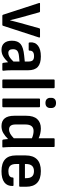

<svg xmlns="http://www.w3.org/2000/svg" viewBox="858 -1598 752 2507"><g transform="rotate(90 1233.5 -345.0)"><path d="M186 0Q177 0 173 -9L20 -479Q16 -492 29 -492H128Q139 -492 141 -483L211 -232Q220 -199 228 -166.5Q236 -134 244 -101H246Q254 -134 262.5 -166.5Q271 -199 280 -233L350 -483Q353 -492 363 -492H462Q473 -492 470 -479L317 -9Q315 0 304 0Z M631 11Q574 11 543 -24.5Q512 -60 512 -126Q512 -202 555.5 -238.5Q599 -275 706 -285L784 -293V-338Q784 -380 768 -397Q752 -414 713 -414Q640 -414 642 -355Q642 -344 632 -344H545Q535 -344 534 -360Q528 -428 576.5 -465.5Q625 -503 717 -503Q810 -503 854 -463Q898 -423 898 -336V-124Q898 -57 904 -12Q905 0 893 0H813Q803 0 801 -12Q797 -35 793 -75Q752 -32 714.5 -10.5Q677 11 631 11ZM623 -139Q623 -78 672 -78Q697 -78 723 -93Q749 -108 784 -145V-224L719 -218Q665 -213 644 -195Q623 -177 623 -139Z M1029 0Q1018 0 1018 -11V-672Q1018 -683 1029 -683H1121Q1132 -683 1132 -672V-11Q1132 0 1121 0Z M1278 0Q1267 0 1267 -11V-481Q1267 -492 1278 -492H1370Q1381 -492 1381 -481V-11Q1381 0 1370 0ZM1325 -563Q1292 -563 1275 -580.5Q1258 -598 1258 -625V-640Q1258 -668 1275 -684.5Q1292 -701 1325 -701Q1358 -701 1374.5 -684.5Q1391 -668 1391 -640V-625Q1391 -598 1374.5 -580.5Q1358 -563 1325 -563Z M1627 11Q1492 11 1492 -157V-312Q1492 -408 1535.5 -455.5Q1579 -503 1658 -503Q1690 -503 1725 -495Q1760 -487 1786 -474V-672Q1786 -683 1797 -683H1889Q1900 -683 1900 -672V-121Q1900 -93 1901.5 -63Q1903 -33 1905 -14Q1908 0 1895 0H1816Q1805 0 1803 -11Q1801 -24 1799 -41.5Q1797 -59 1796 -75Q1758 -36 1718 -12.5Q1678 11 1627 11ZM1606 -171Q1606 -88 1671 -88Q1700 -88 1727 -103.5Q1754 -119 1786 -150V-386Q1762 -397 1737 -402.5Q1712 -408 1691 -408Q1606 -408 1606 -302Z M2216 11Q2010 11 2010 -175V-305Q2010 -402 2061 -452.5Q2112 -503 2214 -503Q2419 -503 2419 -310V-231Q2419 -220 2408 -220H2122V-180Q2122 -128 2144.5 -103.5Q2167 -79 2217 -79Q2256 -79 2277 -93Q2298 -107 2298 -135Q2298 -146 2310 -146H2399Q2409 -146 2409 -136Q2411 -64 2362 -26.5Q2313 11 2216 11ZM2122 -295H2307V-309Q2307 -363 2284.5 -388Q2262 -413 2215 -413Q2122 -413 2122 -309Z"/></g></svg>

Font: Sofia Sans Semi Condensed
Style: Bold
Weight: 700
Designer: Botio Nikoltchev, Ani Petrova
Foundry: lettersoup
Version: Version 4.100; ttfautohint (v1.8.4.7-5d5b)